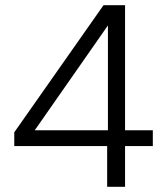

<svg xmlns="http://www.w3.org/2000/svg" viewBox="-20 -720 635 740"><path d="M393 0V-157H35V-210L379 -700H462V-218H569V-157H462V0ZM114 -218H396V-622Z"/></svg>

Font: DM Sans 18pt Light
Style: Regular
Weight: 300
Designer: Colophon Foundry, Jonny Pinhorn
Foundry: Colophon Foundry
Version: Version 4.004;gftools[0.9.30]